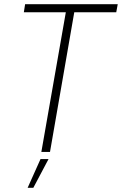

<svg xmlns="http://www.w3.org/2000/svg" viewBox="-20 -720 578 910"><path d="M176 0H217L332 -662H531L538 -700H99L93 -662H292ZM111 170H138L210 34H172Z"/></svg>

Font: Fixel Text 20240404 ExtraLight
Style: Italic
Weight: 200
Width: 4
Italic angle: -10°
Designer: AlfaBravo + MacPaw
Foundry: Kyrylo Tkachov, Marchela Mozhyna, Serhii Makarenko, Maria Weinstein, Zakhar Kryvoshyya
Version: Version 1.211;Glyphs 3.2 (3225)